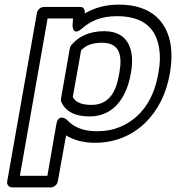

<svg xmlns="http://www.w3.org/2000/svg" viewBox="-20 -583 762 831"><path d="M334 -459C371 -491 415 -513 486 -513C609 -513 657 -453 669 -372C674 -342 673 -308 666 -270L664 -259C644 -148 586 -69 498 -33C469 -21 437 -15 400 -15C334 -15 296 -36 269 -65C269 -65 233 -95 224 -46L185 178H66L186 -503H296L294 -474C294 -474 293 -424 334 -459ZM327 -553H170C159 -553 143 -543 140 -528L11 203C9 214 17 228 32 228H201C212 228 227 218 230 203L266 3C297 22 338 35 391 35C569 35 685 -97 714 -259L716 -270C723 -312 724 -351 719 -387C704 -485 639 -563 495 -563C436 -563 389 -549 347 -525C348 -539 344 -553 327 -553ZM367 -79C482 -79 530 -176 545 -259L547 -270C562 -353 545 -448 431 -448C368 -448 320 -426 288 -387C285 -383 283 -377 282 -373L244 -156C243 -151 244 -146 245 -143C262 -102 303 -79 367 -79ZM376 -129C328 -129 306 -143 295 -163L331 -365C349 -384 374 -398 422 -398C497 -398 510 -345 497 -270L495 -259C482 -183 450 -129 376 -129Z"/></svg>

Font: Asimov
Style: XWidOuIt
Weight: 500
Designer: Google
Version: Version 2.000980; 2014